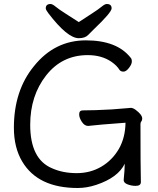

<svg xmlns="http://www.w3.org/2000/svg" viewBox="-20 -922 792 965"><path d="M376 -730Q318.8 -730 222.7 -856Q210 -873 210 -879.9Q210 -901.9 233.9 -901.9Q243.7 -901.9 259.8 -888.4Q275.9 -875 309.8 -853.5Q343.8 -832 376 -811Q407.7 -832 441.2 -853.5Q474.6 -875 490.7 -888.4Q506.8 -901.9 516.6 -901.9Q541 -901.9 541 -879.9Q541 -859.9 451.7 -774.9Q438 -761.2 422.4 -745.6Q406.7 -730 376 -730ZM370.6 22.9Q170.9 22.9 91.8 -109.9Q49.8 -180.2 49.8 -279.8Q49.8 -466.8 150.9 -589.8Q254.9 -719.2 411.6 -719.2Q567.9 -719.2 636.7 -631.8Q642.6 -626 642.6 -612.8Q642.6 -599.1 628.2 -580.6Q613.8 -562 600.6 -562Q586.9 -562 580.6 -570.8Q567.9 -591.8 541 -610.8Q491.7 -645 420.9 -645Q292 -645 211.9 -543Q131.8 -440.9 131.8 -294.9Q131.8 -122.1 241.7 -76.2Q295.9 -51.8 365.7 -51.8Q433.6 -51.8 488.8 -84Q543.9 -116.2 577.6 -173.8Q609.9 -231 610.8 -305.2Q469.7 -294.9 422.9 -289.1Q404.8 -289.1 391.4 -309.6Q377.9 -330.1 377.9 -347.2Q377.9 -367.2 396 -367.2Q453.6 -367.2 542 -372.1Q610.8 -377 620.4 -378.4Q629.9 -379.9 637.7 -379.9Q647.9 -379.9 661.6 -370.1Q694.8 -345.2 694.8 -326.2Q694.8 -316.9 690.4 -312Q686 -307.1 686 -297.9Q686 -91.8 688 -6.8Q688 12.2 661.6 12.2Q640.6 12.2 621.1 4.6Q601.6 -2.9 601.6 -17.1Q606.9 -69.8 606.9 -99.1Q573.7 -29.8 464.8 6.8Q417 22.9 370.6 22.9Z"/></svg>

Font: LXGW WenKai GB Screen
Style: Regular
Weight: 400
Designer: LXGW / Fontworks Inc.
Foundry: LXGW / Fontworks Inc.
Version: Version 1.321;February 19, 2024;FontCreator 14.0.0.2901 64-b